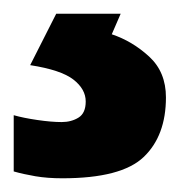

<svg xmlns="http://www.w3.org/2000/svg" viewBox="-38 -20 263 280"><path d="M204 122Q204 178 171.5 209Q139 240 53 240Q31 240 13.5 237Q-4 234 -18 230V148Q-4 152 16.5 155Q37 158 52 158Q66 158 76.5 151.5Q87 145 87 128Q87 110 69 96Q51 82 6 75L44 0H138L125 30Q155 40 179.5 62.5Q204 85 204 122Z"/></svg>

Font: Noto Sans Bamum
Style: Regular
Weight: 400
Designer: Monotype Design Team
Foundry: Monotype Imaging Inc.
Version: Version 2.001